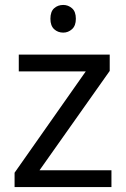

<svg xmlns="http://www.w3.org/2000/svg" viewBox="-20 -757 510 777"><path d="M431 0H39V-58L327 -468H56V-536H424V-470L140 -68H431ZM236 -737Q256 -737 271.5 -723.5Q287 -710 287 -681Q287 -653 271.5 -639Q256 -625 236 -625Q214 -625 199 -639Q184 -653 184 -681Q184 -710 199 -723.5Q214 -737 236 -737Z"/></svg>

Font: Go Noto Kurrent-Regular
Style: Regular
Weight: 400
Designer: Monotype Design Team
Foundry: Monotype Imaging Inc.
Version: Version 2.012; ttfautohint (v1.8.4.7-5d5b)